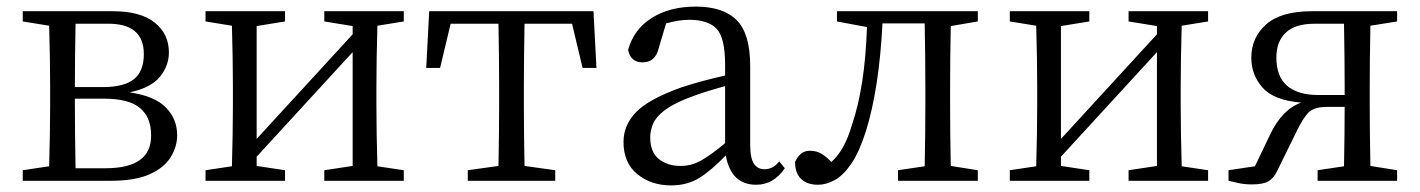

<svg xmlns="http://www.w3.org/2000/svg" viewBox="-20 -548 4304 582"><path d="M209 -38H300Q440 -38 438 -139Q438 -192 404.5 -220.5Q371 -249 293 -249H207V-228Q207 -147 209 -38ZM302 -476H209Q207 -379 207 -284H291Q356 -284 386 -308Q416 -332 416 -384Q416 -479 302 -476ZM49 -514H322Q406 -514 449 -479.5Q492 -445 492 -389Q492 -349 465 -315.5Q438 -282 373 -268Q449 -257 483 -222Q517 -187 517 -138Q517 -103 497 -71Q477 -39 433 -19.5Q389 0 316 0H49V-32L129 -44Q132 -150 132 -228V-286Q132 -366 129 -470L49 -483Z M1204 -483 1124 -470Q1121 -364 1121 -286V-228Q1121 -150 1124 -44L1204 -32V0H963V-32L1049 -45V-390L758 -73V-45L844 -32V0H603V-32L683 -44Q686 -150 686 -228V-286Q686 -366 683 -470L603 -483V-514H844V-483L758 -469V-127L1049 -444V-469L963 -483V-514H1204Z M1714 -476H1570Q1568 -369 1568 -286V-228Q1568 -150 1570 -45L1663 -32V0H1398V-32L1491 -45Q1493 -150 1493 -228V-286Q1493 -369 1491 -476H1346L1314 -342H1272L1281 -514H1779L1788 -342H1746Z M2178 -114V-287Q2112 -269 2066 -251Q2018 -232 1993 -212.5Q1968 -193 1959.5 -172.5Q1951 -152 1951 -132Q1951 -87 1977 -66Q2003 -45 2043 -45Q2075 -45 2103.5 -60.5Q2132 -76 2178 -114ZM2342 -59 2359 -38Q2325 12 2272 12Q2196 12 2180 -77Q2136 -31 2099.5 -8.5Q2063 14 2014 14Q1954 14 1912 -20Q1870 -54 1870 -118Q1870 -168 1907.5 -207.5Q1945 -247 2045 -283Q2106 -303 2178 -319V-351Q2178 -434 2152 -461Q2126 -488 2069 -488Q2038 -488 1999 -477L1977 -403Q1967 -359 1928 -359Q1891 -359 1884 -397Q1901 -459 1955.5 -493.5Q2010 -528 2089 -528Q2172 -528 2213 -487Q2254 -446 2254 -348V-111Q2254 -68 2265.5 -51.5Q2277 -35 2297 -35Q2324 -35 2342 -59Z M2944 -483 2862 -469Q2860 -364 2860 -286V-228Q2860 -150 2862 -45L2944 -32V0H2702V-32L2783 -44Q2785 -150 2785 -228V-286Q2785 -369 2783 -477H2655Q2645 -280 2605 -151Q2585 -88 2561 -52.5Q2537 -17 2511 -2.5Q2485 12 2459 12Q2427 12 2408.5 -5.5Q2390 -23 2390 -57Q2397 -73 2408 -82Q2419 -91 2435 -91Q2455 -91 2470 -82Q2485 -73 2500 -57Q2540 -92 2562 -168Q2602 -284 2608 -466L2517 -483V-514H2944Z M3642 -483 3562 -470Q3559 -364 3559 -286V-228Q3559 -150 3562 -44L3642 -32V0H3401V-32L3487 -45V-390L3196 -73V-45L3282 -32V0H3041V-32L3121 -44Q3124 -150 3124 -228V-286Q3124 -366 3121 -470L3041 -483V-514H3282V-483L3196 -469V-127L3487 -444V-469L3401 -483V-514H3642Z M3976 -260H4056V-286Q4056 -369 4054 -476H3964Q3906 -476 3877.5 -449Q3849 -422 3849 -374Q3849 -316 3881.5 -288Q3914 -260 3976 -260ZM4215 -483 4134 -470Q4132 -366 4132 -286V-228Q4132 -150 4134 -45L4215 -32V0H3974V-32L4054 -44Q4056 -142 4056 -224H4003Q3963 -224 3946 -206.5Q3929 -189 3909 -147L3851 -29Q3841 -8 3825 1.5Q3809 11 3775 11Q3753 11 3734.5 7Q3716 3 3704 0V-32L3784 -44L3830 -140Q3866 -216 3924 -237Q3841 -244 3807 -282.5Q3773 -321 3773 -373Q3773 -434 3818 -474Q3863 -514 3957 -514H4215Z"/></svg>

Font: Han-Nom Khai
Style: Regular
Weight: 400
Version: Version 1.200;June 22, 2023;FontCreator 14.0.0.2814 64-bit